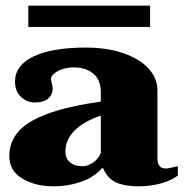

<svg xmlns="http://www.w3.org/2000/svg" viewBox="-20 -648 656 678"><path d="M80 -628H510V-553H80ZM13 -97Q13 -176 93.5 -221.5Q174 -267 336 -289V-322Q336 -366 309.5 -388Q283 -410 241 -410Q218 -410 199.5 -403.5Q181 -397 170.5 -387.5Q160 -378 160 -370Q160 -365 163 -353.5Q166 -342 166 -335Q166 -314 150 -300Q134 -286 103 -286Q76 -286 54.5 -305.5Q33 -325 33 -360Q33 -417 98 -448.5Q163 -480 284 -480Q357 -480 414.5 -460.5Q472 -441 504 -406.5Q536 -372 536 -328V-89Q536 -53 565 -53Q574 -53 587.5 -56.5Q601 -60 608 -61V-28Q584 -10 547 0Q510 10 469 10Q422 10 391.5 -3Q361 -16 344 -54H340Q311 -21 265 -5.5Q219 10 171 10Q104 10 58.5 -17.5Q13 -45 13 -97ZM336 -107V-240Q211 -196 211 -112Q211 -89 227 -75Q243 -61 271 -61Q289 -61 307.5 -73Q326 -85 336 -107Z"/></svg>

Font: Taviraj Black
Style: Regular
Weight: 900
Designer: Katatrad Team
Foundry: CadsonDemak
Version: Version 1.001